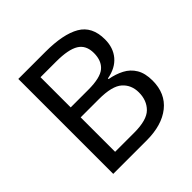

<svg xmlns="http://www.w3.org/2000/svg" viewBox="-186 -868 1021 1021"><g transform="rotate(-45 325.0 -357.0)"><path d="M97 -714H301Q434 -714 503 -674Q572 -634 572 -537Q572 -474 537 -432.5Q502 -391 436 -379V-374Q481 -366 517.5 -347Q554 -328 575 -293Q596 -258 596 -203Q596 -106 529.5 -53Q463 0 348 0H97ZM187 -410H319Q410 -410 444.5 -439.5Q479 -469 479 -527Q479 -586 437.5 -611.5Q396 -637 305 -637H187ZM187 -335V-76H331Q426 -76 463 -113Q500 -150 500 -210Q500 -266 461.5 -300.5Q423 -335 324 -335Z"/></g></svg>

Font: Noto Sans
Style: Regular
Weight: 400
Designer: Monotype Design Team
Foundry: Monotype Imaging Inc.
Version: Version 1.902